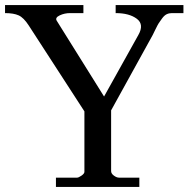

<svg xmlns="http://www.w3.org/2000/svg" viewBox="-31 -742 755 762"><path d="M191 -37H275Q281 -37 292.5 -45Q304 -53 304 -60V-300L83 -641Q63 -672 43 -681Q23 -690 -11 -690V-722H300V-690H247Q225 -690 206 -681Q187 -672 194 -660L382 -359L518 -603Q542 -645 512 -667.5Q482 -690 428 -690V-722H697V-690H651Q640 -690 630.5 -685.5Q621 -681 612 -668.5Q603 -656 599 -650Q595 -644 585.5 -624.5Q576 -605 575 -603L410 -304V-63Q410 -53 421 -45Q432 -37 441 -37H522V0H191Z"/></svg>

Font: Academico
Style: Regular
Weight: 400
Foundry: Steinberg Media Technologies GmbH
Version: Version 0.902